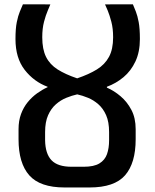

<svg xmlns="http://www.w3.org/2000/svg" viewBox="-20 -859 707 877"><path d="M275 -2.7Q162.7 -2.7 113.7 -58.2Q64.7 -113.7 64.7 -223V-268.7Q64.7 -307.3 76 -338Q87.3 -368.7 106.5 -392.2Q125.7 -415.7 149.3 -432.7Q173 -449.7 197.3 -460.7V-462.7Q135 -485.7 92.8 -539.8Q50.7 -594 50.7 -680.7Q50.7 -728.7 56.7 -758Q62.7 -787.3 70.7 -806.2Q78.7 -825 84.7 -839.3L210 -839Q207 -831 198 -810.3Q189 -789.7 181 -759.2Q173 -728.7 173 -688.7Q173 -634 190.3 -599.2Q207.7 -564.3 243.2 -541.8Q278.7 -519.3 332 -501.3H333Q386 -519.3 422.5 -541.8Q459 -564.3 477.8 -599.2Q496.7 -634 496.7 -688.7Q496.7 -728.7 488.7 -759.2Q480.7 -789.7 472.2 -810.3Q463.7 -831 459.7 -839L587 -839.3Q593 -825 600.5 -806.2Q608 -787.3 613.5 -758Q619 -728.7 619 -680.7Q619 -622 598.7 -578.5Q578.3 -535 544.2 -506.5Q510 -478 468.3 -462.7V-458.7Q501 -444.7 530.8 -419.3Q560.7 -394 580.2 -357Q599.7 -320 599.7 -268.7V-223Q599.7 -113.7 551.2 -58.2Q502.7 -2.7 389 -2.7ZM362.3 -97.3Q409 -97.3 434 -112.5Q459 -127.7 468.7 -154.8Q478.3 -182 478.3 -218.3V-255.7Q478.3 -302 464.8 -332.7Q451.3 -363.3 429.5 -382.5Q407.7 -401.7 382.2 -412.2Q356.7 -422.7 332.7 -428Q308.7 -422.7 282.8 -412.2Q257 -401.7 235.2 -382.5Q213.3 -363.3 199.7 -332.7Q186 -302 186 -255.7V-218.3Q187 -156.7 215.3 -127Q243.7 -97.3 306.7 -97.3Z"/></svg>

Font: Matangi Light
Style: Regular
Weight: 300
Designer: Prashant Pant
Foundry: The Graphic Ant
Version: Version 3.002